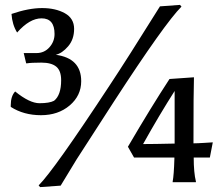

<svg xmlns="http://www.w3.org/2000/svg" viewBox="-20 -745 915 785"><path d="M772 -101Q772 -39 781 -3V0H686V-3Q691 -29 693 -96V-101Q610 -101 528 -101L503 -145Q599 -309 673 -422L773 -429Q771 -375 771 -159Q787 -159 817.5 -161Q848 -163 850 -163L838 -101ZM208 -521Q312 -507 312 -413Q312 -354 265 -314Q218 -274 147.5 -274Q77 -274 24 -308Q24 -312 24 -315Q24 -352 42 -371Q101 -323 141.5 -323Q182 -323 201 -333Q230 -356 230 -417Q230 -456 210 -472.5Q190 -489 149 -489Q108 -489 90 -486H87L77 -528H129Q161 -528 182 -551.5Q203 -575 203 -606Q203 -670 150 -670Q101 -670 50 -612Q30 -644 27 -688Q97 -712 152 -712Q207 -712 245 -691Q283 -670 283 -627Q283 -584 258.5 -555.5Q234 -527 208 -521ZM138 13Q201 -50 427 -394Q498 -501 634 -719L716 -725L722 -718Q654 -650 446 -330Q331 -152 293 -93L228 14L144 20ZM694 -158V-373Q632 -276 565 -156Q608 -156 694 -158Z"/></svg>

Font: Asul
Style: Regular
Weight: 400
Designer: Mariela Monsalve
Foundry: Mariela Monsalve
Version: Version 1.002